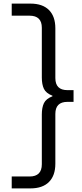

<svg xmlns="http://www.w3.org/2000/svg" viewBox="-20 -850 454 1065"><path d="M149 -830Q216 -830 251.5 -794.5Q287 -759 287 -693V-417Q287 -350 354 -350H388V-285H354Q287 -285 287 -218V58Q287 124 251.5 159.5Q216 195 149 195H45V129H144Q212 129 212 61V-215Q212 -253 223.5 -277.5Q235 -302 271 -316V-319Q235 -333 223.5 -357.5Q212 -382 212 -420V-696Q212 -763 144 -763H45V-830Z"/></svg>

Font: Be Vietnam Pro Light
Style: Regular
Weight: 300
Designer: Lam Bao, Tony Le, Vietanh Nguyen
Foundry: Yellow Type Foundry
Version: Version 1.002; ttfautohint (v1.8.3)